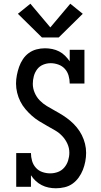

<svg xmlns="http://www.w3.org/2000/svg" viewBox="-20 -1002 540 1030"><path d="M280 8Q260 8 240.5 4Q221 0 203.5 -9Q186 -18 171.5 -31.5Q157 -45 146 -62V0H67V-181H146Q146 -160 152 -139Q158 -118 172.5 -102Q187 -86 207.5 -79Q228 -72 249 -72Q271 -72 291 -79.5Q311 -87 325 -103.5Q339 -120 345.5 -141Q352 -162 352 -183Q352 -208 341.5 -231Q331 -254 314 -272Q297 -290 275.5 -302.5Q254 -315 232.5 -327Q211 -339 190 -352Q169 -365 150.5 -381.5Q132 -398 116 -417Q100 -436 89 -458Q78 -480 72 -504.5Q66 -529 66 -554Q66 -576 70.5 -599Q75 -622 82.5 -643.5Q90 -665 103 -684.5Q116 -704 134.5 -717.5Q153 -731 175.5 -737Q198 -743 221 -743Q241 -743 260.5 -739Q280 -735 297.5 -726Q315 -717 329 -703Q343 -689 354 -673V-735H433V-554H354Q354 -575 348 -596Q342 -617 328 -632.5Q314 -648 293.5 -655.5Q273 -663 252 -663Q231 -663 211.5 -655Q192 -647 179.5 -630.5Q167 -614 161.5 -593.5Q156 -573 156 -552Q156 -528 166 -504.5Q176 -481 193 -463.5Q210 -446 231.5 -433Q253 -420 275 -408Q297 -396 317.5 -383Q338 -370 357 -354Q376 -338 392 -318.5Q408 -299 419 -277Q430 -255 436 -231Q442 -207 442 -182Q442 -159 437.5 -135.5Q433 -112 424.5 -90.5Q416 -69 402 -49.5Q388 -30 369 -16.5Q350 -3 326.5 2.5Q303 8 280 8ZM205 -801 76 -928 143 -982 250 -855 357 -982 424 -928 295 -801Z"/></svg>

Font: Iosevka Slab Medium
Style: Regular
Weight: 500
Monospace: yes
Designer: Belleve Invis
Foundry: Belleve Invis
Version: Version 11.1.1; ttfautohint (v1.8.3)